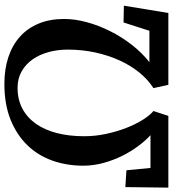

<svg xmlns="http://www.w3.org/2000/svg" viewBox="0 -816 792 881"><g transform="rotate(-90 396.5 -376.0)"><path d="M-22 -197.3 55.2 -192.4 65.9 -82H216.3Q191.4 -104.5 166.3 -138.2Q141.1 -171.9 121.1 -212.4Q101.1 -252.9 88.6 -298.6Q76.2 -344.2 76.2 -390.6Q76.2 -466.8 99.9 -533Q123.5 -599.1 170.9 -647.7Q218.3 -696.3 288.3 -724.4Q358.4 -752.4 451.7 -752.4Q518.6 -752.4 573.5 -734.4Q628.4 -716.3 667.5 -681.6Q706.5 -647 728 -595.7Q749.5 -544.4 749.5 -478.5Q749.5 -429.2 734.9 -374.8Q720.2 -320.3 693.8 -267.6Q667.5 -214.8 631.1 -168Q594.7 -121.1 551.3 -86.9H695.3L733.4 -205.6L810.5 -204.1L776.9 0H447.3L432.1 -68.4Q470.7 -92.8 503.2 -132.6Q535.6 -172.4 559.1 -223.6Q582.5 -274.9 595.7 -335.2Q608.9 -395.5 608.9 -461.4Q608.9 -508.3 597.4 -550Q585.9 -591.8 563.7 -623.3Q541.5 -654.8 508.8 -673.3Q476.1 -691.9 433.6 -691.9Q379.9 -691.9 338.4 -669.9Q296.9 -647.9 268.6 -607.7Q240.2 -567.4 225.8 -511.2Q211.4 -455.1 211.4 -386.2Q211.4 -335 222.2 -285.4Q232.9 -235.8 249.5 -193.1Q266.1 -150.4 286.6 -117.7Q307.1 -85 327.1 -68.4L304.7 0H-24.4Z"/></g></svg>

Font: Merriweather Bold
Style: Italic
Weight: 700
Italic angle: -7°
Designer: Eben Sorkin ( eben@eyebytes.com )
Foundry: Eben Sorkin ( eben@eyebytes.com )
Version: Version 1.5; ttfautohint (v0.97) -l 13 -r 13 -G 200 -x 24 -f